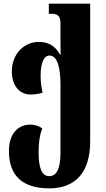

<svg xmlns="http://www.w3.org/2000/svg" viewBox="-20 -780 580 1054"><path d="M250 254C392 254 475 169 475 -3V-760H248V-704H265C291 -704 312 -697 312 -653V-588C312 -549 312 -511 313 -481H309C286 -522 253 -550 192 -550C114 -550 45 -485 45 -389C45 -308 88 -261 149 -261C168 -261 191 -264 214 -271C207 -298 203 -330 203 -365C203 -430 219 -475 252 -475C297 -475 312 -401 312 -319V57C312 138 295 187 250 187C208 187 192 138 192 58C192 -11 202 -50 212 -74C198 -87 173 -96 146 -96C92 -96 29 -60 29 49C29 181 100 254 250 254Z"/></svg>

Font: Noto Serif Georgian ExtraCondensed Black
Style: Regular
Weight: 900
Width: 2
Designer: Monotype Design Team, Akaki Razmadze
Foundry: Google LLC
Version: Version 2.003